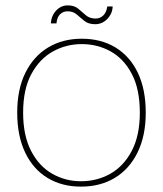

<svg xmlns="http://www.w3.org/2000/svg" viewBox="-20 -682 607 714"><path d="M281 12Q210 12 156.5 -20.5Q103 -53 73.5 -115Q44 -177 44 -263Q44 -350 74.5 -411.5Q105 -473 159 -505.5Q213 -538 284 -538Q356 -538 409.5 -505.5Q463 -473 492.5 -411.5Q522 -350 522 -263Q522 -177 491.5 -115Q461 -53 407 -20.5Q353 12 281 12ZM281 -8Q341 -8 390.5 -36Q440 -64 470 -121Q500 -178 500 -263Q500 -350 470.5 -406.5Q441 -463 392 -490.5Q343 -518 284 -518Q226 -518 176.5 -490.5Q127 -463 96.5 -406.5Q66 -350 66 -263Q66 -178 95.5 -121Q125 -64 174 -36Q223 -8 281 -8ZM334 -592Q309 -592 294 -604Q279 -616 265.5 -628Q252 -640 231 -640Q215 -640 203.5 -629Q192 -618 190 -595H169Q171 -624 189 -643Q207 -662 232 -662Q256 -662 270.5 -650Q285 -638 299 -625.5Q313 -613 336 -613Q352 -613 364 -624.5Q376 -636 379 -658H399Q398 -631 379 -611.5Q360 -592 334 -592Z"/></svg>

Font: DM Sans 9pt Thin
Style: Regular
Weight: 250
Version: Version 4.004;gftools[0.9.30]